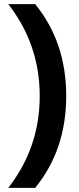

<svg xmlns="http://www.w3.org/2000/svg" viewBox="-20 -734 380 928"><path d="M172 -270Q172 -519 20 -714H150Q300 -530 300 -270Q300 -10 150 174H20Q172 -21 172 -270Z"/></svg>

Font: Prompt Medium
Style: Regular
Weight: 500
Designer: Katatrad Team
Foundry: CadsonDemak
Version: Version 1.000